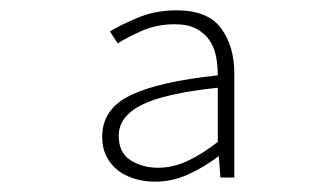

<svg xmlns="http://www.w3.org/2000/svg" viewBox="-20 -754 640 372"><path d="M280 -402Q260 -402 241.5 -407.5Q223 -413 209 -423.5Q195 -434 186.5 -450.5Q178 -467 178 -489Q178 -543 233 -569.5Q288 -596 402 -608Q402 -627 398.5 -645Q395 -663 385.5 -676.5Q376 -690 360 -698.5Q344 -707 319 -707Q284 -707 255.5 -694.5Q227 -682 208 -670L193 -693Q212 -705 246.5 -719.5Q281 -734 322 -734Q383 -734 408.5 -699Q434 -664 434 -612V-410H407L404 -451H403Q377 -431 345.5 -416.5Q314 -402 280 -402ZM286 -429Q315 -429 343 -442Q371 -455 402 -479V-584Q298 -573 254 -550.5Q210 -528 210 -491Q210 -458 233 -443.5Q256 -429 286 -429Z"/></svg>

Font: Source Code Pro ExtraLight
Style: Regular
Weight: 200
Monospace: yes
Designer: Paul D. Hunt, Teo Tuominen
Foundry: Adobe Systems Incorporated
Version: Version 2.030;PS 1.000;hotconv 16.6.51;makeotf.lib2.5.65220